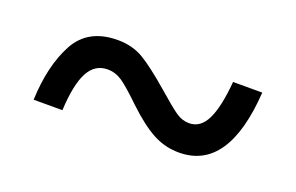

<svg xmlns="http://www.w3.org/2000/svg" viewBox="-40 -564 639 414"><g transform="rotate(20 279.5 -356.5)"><path d="M177 -448Q210 -448 235 -433.5Q260 -419 304 -381Q337 -352 351.5 -342Q366 -332 382 -332Q408 -332 422 -360.5Q436 -389 441 -448H508Q496 -265 383 -265Q351 -265 323 -280Q295 -295 259 -329Q227 -360 211.5 -370.5Q196 -381 178 -381Q149 -381 134 -353Q119 -325 116 -265H50Q53 -344 81 -396Q109 -448 177 -448Z"/></g></svg>

Font: Noto Serif SemiBold
Style: Regular
Weight: 600
Designer: Monotype Design Team
Foundry: Monotype Imaging Inc.
Version: Version 1.001